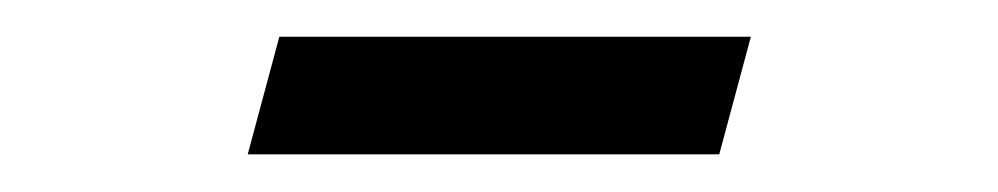

<svg xmlns="http://www.w3.org/2000/svg" viewBox="-20 -922 530 102"><path d="M111.6 -840H362.1L378.9 -902.5H128.4Z"/></svg>

Font: Manrope
Style: RegularItalic
Weight: 400
Italic angle: -15°
Designer: Mikhail Sharanda
Foundry: Mikhail Sharanda
Version: Version 4.502;hotconv 1.0.109;makeotfexe 2.5.65596